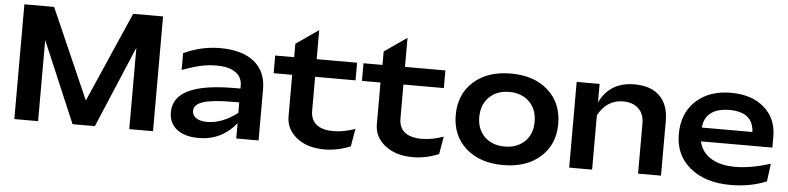

<svg xmlns="http://www.w3.org/2000/svg" viewBox="-46 -990 5128 1250"><g transform="rotate(5 2518.5 -364.5)"><path d="M69.8 0V-750H264.2L522.9 -161.1L780.8 -750H976.1V0H820.8V-532.2L596.2 0H450.2L225.1 -529.8V0Z M1081.1 -133.8Q1081.1 -230.5 1180.4 -278.3Q1279.8 -326.2 1481.9 -326.2H1519V-345.2Q1519 -401.4 1475.1 -431.6Q1431.2 -461.9 1350.1 -461.9Q1298.8 -461.9 1247.8 -450.7Q1196.8 -439.5 1127 -413.1V-522.9Q1241.2 -577.1 1364.7 -577.1Q1509.3 -577.1 1587.6 -513.9Q1666 -450.7 1666 -334V0H1520V-100.1Q1477.1 -44.9 1415.3 -13.4Q1353.5 18.1 1274.9 18.1Q1183.6 18.1 1132.3 -22.2Q1081.1 -62.5 1081.1 -133.8ZM1224.1 -154.8Q1224.1 -125 1250.2 -107.9Q1276.4 -90.8 1321.8 -90.8Q1418.5 -90.8 1519 -167V-235.8H1485.8Q1344.2 -235.8 1284.2 -216.1Q1224.1 -196.3 1224.1 -154.8Z M1846.7 -172.9V-444.8H1725.6V-560.1H1849.6V-647.9L1996.6 -750V-560.1H2260.7V-444.8H1996.6V-223.1Q1996.6 -164.1 2034.4 -133.5Q2072.3 -103 2144 -103Q2215.3 -103 2287.6 -129.9L2267.6 -14.2Q2183.1 21 2097.7 21Q1985.4 21 1916 -34.2Q1846.7 -89.4 1846.7 -172.9Z M2423.8 -172.9V-444.8H2302.7V-560.1H2426.8V-647.9L2573.7 -750V-560.1H2837.9V-444.8H2573.7V-223.1Q2573.7 -164.1 2611.6 -133.5Q2649.4 -103 2721.2 -103Q2792.5 -103 2864.7 -129.9L2844.7 -14.2Q2760.3 21 2674.8 21Q2562.5 21 2493.2 -34.2Q2423.8 -89.4 2423.8 -172.9Z M2930.2 -276.9Q2930.2 -413.1 3021.5 -495.1Q3112.8 -577.1 3265.1 -577.1Q3418 -577.1 3509 -495.1Q3600.1 -413.1 3600.1 -276.9Q3600.1 -142.6 3508.8 -60.8Q3417.5 21 3265.1 21Q3112.8 21 3021.5 -60.8Q2930.2 -142.6 2930.2 -276.9ZM3265.1 -100.1Q3345.7 -100.1 3395.8 -148.2Q3445.8 -196.3 3445.8 -276.9Q3445.8 -358.9 3395.8 -408Q3345.7 -457 3265.1 -457Q3184.1 -457 3134 -407.7Q3084 -358.4 3084 -276.9Q3084 -196.8 3134 -148.4Q3184.1 -100.1 3265.1 -100.1Z M3695.8 0V-560.1H3845.7V-439Q3911.1 -577.1 4072.8 -577.1Q4180.2 -577.1 4238 -520Q4295.9 -462.9 4295.9 -357.9V0H4146V-328.1Q4146 -389.6 4109.4 -424.8Q4072.8 -460 4008.8 -460Q3902.3 -460 3845.7 -355V0Z M4704.6 -577.1Q4839.4 -577.1 4920.9 -506.1Q5002.4 -435.1 5002.4 -316.9V-245.1H4535.6Q4550.8 -175.8 4611.8 -137.5Q4672.9 -99.1 4772.5 -99.1Q4871.1 -99.1 5001.5 -139.2L4986.3 -22.9Q4879.4 21 4752.4 21Q4586.4 21 4487.1 -60.5Q4387.7 -142.1 4387.7 -278.8Q4387.7 -415.5 4473.9 -496.3Q4560.1 -577.1 4704.6 -577.1ZM4863.8 -335Q4857.9 -464.8 4703.6 -464.8Q4625.5 -464.8 4581.8 -431.6Q4538.1 -398.4 4533.7 -335Z"/></g></svg>

Font: Mattone
Style: Regular
Weight: 400
Width: 6
Designer: Nunzio Mazzaferro
Foundry: Collletttivo
Version: Version 2.000;Glyphs 3.2 (3217)